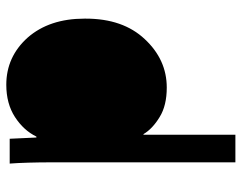

<svg xmlns="http://www.w3.org/2000/svg" viewBox="-98 -652 761 604"><g transform="rotate(90 282.0 -349.5)"><path d="M403.3 -710H490.2V-125C490.2 -103.5 490.6 -81.4 491.2 -58.6C491.9 -35.8 492.8 -16.3 494.1 0H416L412.1 -84H409.2C396.2 -57.3 375.7 -34.8 347.7 -16.6C319.7 1.6 285.8 10.7 246.1 10.7C187.5 10.7 138 -11.7 97.7 -56.6C57.9 -102.2 38.1 -161.8 38.1 -235.4V-239.3C38.1 -317.4 59.6 -379.2 102.5 -424.8C145.5 -471 196.3 -494.1 254.9 -494.1C292.6 -494.1 323.6 -486.7 347.7 -471.7C372.4 -456.7 390.3 -439.8 401.4 -420.9H403.3Z"/></g></svg>

Font: ImmaginiFont
Style: Regular
Weight: 400
Version: Version 1.0